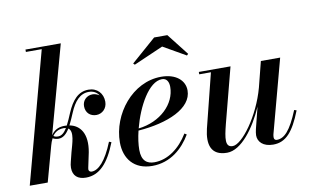

<svg xmlns="http://www.w3.org/2000/svg" viewBox="-77 -904 1730 1068"><g transform="rotate(-10 788.0 -370.0)"><path d="M502 -159.5 489 -164.5C447 -60 403.5 -17.5 366 -17.5C355.5 -17.5 349 -24 349 -33C349 -35 349.5 -39.5 350.5 -43L368 -126C387 -228.5 348 -281 288 -292C298.5 -312 308 -334.5 317.5 -357C344 -420.5 377 -457 426 -457C452 -457 471.5 -445.5 482.5 -427.5C471 -435.5 456.5 -440 444 -440C411.5 -440 386.5 -415.5 386.5 -383C386.5 -345 412.5 -323 446 -323C478.5 -323 507.5 -348.5 507.5 -387.5C507.5 -434.5 475.5 -469.5 426.5 -469.5C368.5 -469.5 332.5 -428 303.5 -360C293.5 -336.5 284 -313.5 273.5 -294C270 -294.5 266.5 -294.5 262.5 -294.5C233 -294.5 205.5 -287 184 -255L320 -750H120.5V-736.5H210L12.5 0H114L169 -200C172.5 -212.5 177 -226 183.5 -238C191.5 -233 203.5 -229.5 216 -229.5C242.5 -229.5 262 -248 279 -276C310 -255 285.5 -188.5 273.5 -143.5L260.5 -91.5C257.5 -81.5 255.5 -68 255.5 -58C255.5 -13 282.5 10 329 10C405.5 10 458 -47 502 -159.5ZM253.5 -282.5C258.5 -282.5 262.5 -282 266.5 -281.5C252.5 -258 236.5 -242.5 216 -242.5C204.5 -242.5 196.5 -245 190 -249.5C203 -268.5 222.5 -282.5 253.5 -282.5Z M872 -634.5 999.5 -561.5 1007.5 -569.5 911.5 -692H837L697 -569.5L705 -561.5ZM647 -90C647 -121 652 -158 661.5 -197C828 -209 969 -268.5 969 -370C969 -426.5 920.5 -470 837 -470C674 -470 548 -309 548 -150C548 -57.5 601.5 10 703.5 10C807.5 10 879 -56 922 -129L910 -136.5C863.5 -60 795 -8 718.5 -8C677 -8 647 -28.5 647 -90ZM839.5 -456C867.5 -456 877.5 -432 877.5 -406C877.5 -309.5 789.5 -223 664.5 -208.5C695.5 -328 764.5 -456 839.5 -456Z M1227.5 -460H1048.5V-446.5H1114.5L1038 -141C1018 -56.5 1033.5 10 1126 10C1207 10 1287 -100 1336.5 -213L1306 -91.5C1303.5 -80.5 1301 -66.5 1301 -57C1301 -21.5 1328.5 10 1386.5 10C1458.5 10 1502 -40.5 1547 -155L1534 -159.5C1489 -49 1452.5 -12.5 1411 -12.5C1400 -12.5 1395 -19.5 1395 -29C1395 -34 1395.5 -40.5 1397 -46.5L1508 -460H1399L1362.5 -316C1321 -162.5 1216 -21 1163 -21C1118.5 -21 1126.5 -70.5 1146.5 -149Z"/></g></svg>

Font: Bodoni* 16pt Medium
Style: Italic
Weight: 500
Italic angle: -13°
Version: Version 2.3